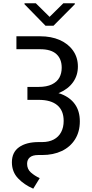

<svg xmlns="http://www.w3.org/2000/svg" viewBox="-20 -926 553 1159"><path d="M450.2 -524.4Q450.2 -470.7 420.9 -429.7Q391.6 -388.7 338.4 -365.7Q285.2 -342.8 214.8 -342.8H145.5V-401.4H213.9Q261.7 -401.4 293 -416.5Q324.2 -431.6 338.4 -457.5Q352.5 -483.4 352.5 -517.6Q352.5 -570.3 320.3 -599.6Q288.1 -628.9 222.7 -628.9H79.1V-707H222.7Q289.1 -707 340.3 -684.6Q391.6 -662.1 420.9 -620.6Q450.2 -579.1 450.2 -524.4ZM461.9 -193.4Q461.9 -130.9 433.1 -85Q404.3 -39.1 353 -14.6Q301.8 9.8 234.4 9.8H210.9Q176.8 9.8 160.2 23.9Q143.6 38.1 143.6 62.5Q143.6 94.7 166 114.7Q188.5 134.8 219.7 149.4L180.7 212.9Q126 189.5 88.9 150.4Q51.8 111.3 51.8 53.7Q51.8 -6.8 95.2 -37.6Q138.7 -68.4 213.9 -68.4H234.4Q275.4 -68.4 304.7 -84Q334 -99.6 349.1 -128.4Q364.3 -157.2 364.3 -196.3Q364.3 -258.8 325.7 -291Q287.1 -323.2 213.9 -323.2H145.5V-379.9H214.8Q293 -379.9 348.1 -358.9Q403.3 -337.9 432.6 -296.4Q461.9 -254.9 461.9 -193.4ZM279.3 -824.2 362.3 -906.2H431.6V-900.4L302.7 -770.5H254.9L127.9 -900.4V-906.2H196.3Z"/></svg>

Font: Pretendard JP Variable
Style: Regular
Weight: 400
Designer: Base glyphs from Inter by Rasmus Andersson; Hangul glyphs from Noto Sans CJK(Source Han Sans) by Jang Soo-young and Kang
Foundry: Kil Hyung-jin
Version: Version 1.307;Glyphs 3.2 (3192)